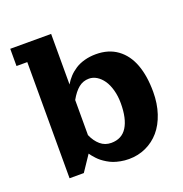

<svg xmlns="http://www.w3.org/2000/svg" viewBox="-114 -707 782 819"><g transform="rotate(-20 277.0 -297.5)"><path d="M354.5 -459Q411.6 -459 451.3 -430.1Q491 -401.1 510.4 -349Q529.8 -296.9 529.8 -224.4Q529.8 -171.4 515.1 -127.3Q500.5 -83.3 474.7 -53.3Q449 -23.4 413.2 -6.8Q377.4 9.8 335.4 9.8Q315.9 9.8 297.9 6.3Q279.8 2.9 266.4 -2.1Q252.9 -7.1 240.1 -14.9Q227.3 -22.7 218.9 -29.3Q210.4 -35.9 202 -44.9Q193.6 -54 189.6 -59.1Q185.5 -64.2 180.7 -71L133.1 0H68.4V-527.3H19.5V-605.5H205.1V-376Q215.1 -393.3 228.5 -407.7Q241.9 -422.1 260.1 -434Q278.3 -445.8 302.5 -452.4Q326.7 -459 354.5 -459ZM205.1 -146.2Q218 -116.2 238.8 -98.5Q259.5 -80.8 287.8 -80.8Q336.2 -80.8 359.7 -118.7Q383.3 -156.5 383.3 -226.1Q383.3 -258.8 375.6 -286.5Q367.9 -314.2 355.1 -332.5Q342.3 -350.8 325.7 -361Q309.1 -371.1 291 -371.1Q264.2 -371.1 243.8 -354.6Q223.4 -338.1 205.1 -305.4Z"/></g></svg>

Font: Orelega One
Style: Regular
Weight: 400
Version: Version 1.1 ; ttfautohint (v1.8.3)